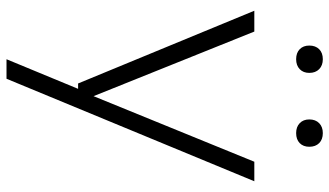

<svg xmlns="http://www.w3.org/2000/svg" viewBox="-231 -561 1012 590"><g transform="rotate(90 275.0 -266.0)"><path d="M236.5 0 13 -541.5H77L275.5 -47.5L477 -541.5H537L222 220H162L253 0ZM389 -670Q370 -670 358.5 -681Q347 -692 347 -710.5Q347 -729.5 358.5 -740.8Q370 -752 389 -752Q408.5 -752 419.8 -740.8Q431 -729.5 431 -710.5Q431 -692 419.8 -681Q408.5 -670 389 -670ZM162 -670Q142.5 -670 131.2 -681Q120 -692 120 -710.5Q120 -729.5 131.2 -740.8Q142.5 -752 162 -752Q181 -752 192.5 -740.8Q204 -729.5 204 -710.5Q204 -692 192.5 -681Q181 -670 162 -670Z"/></g></svg>

Font: Encode Sans Semi Expanded Light
Style: Regular
Weight: 300
Width: 6
Designer: Multiple Designers
Foundry: Impallari Type
Version: Version 3.000; ttfautohint (v1.8.3) -l 8 -r 50 -G 200 -x 14 